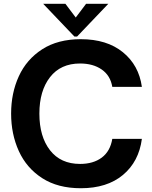

<svg xmlns="http://www.w3.org/2000/svg" viewBox="-20 -985 807 1019"><path d="M39 -382Q39 -491 80 -580.5Q121 -670 204 -723.5Q287 -777 409 -777Q547 -777 632 -708Q717 -639 733 -524H576Q566 -584 520 -616Q474 -648 405 -648Q302 -648 245.5 -575.5Q189 -503 189 -382Q189 -260 245.5 -187.5Q302 -115 405 -115Q475 -115 520 -148.5Q565 -182 576 -248H733Q717 -127 632.5 -56.5Q548 14 409 14Q287 14 204 -39.5Q121 -93 80 -183Q39 -273 39 -382ZM389 -791H375L209 -965H327L382 -892L437 -965H555Z"/></svg>

Font: Open Sauce One
Style: Bold
Weight: 700
Designer: Alfredo Marco Pradil
Foundry: Creative Sauce Fz LLC
Version: Version 1.477